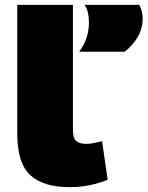

<svg xmlns="http://www.w3.org/2000/svg" viewBox="-20 -760 608 790"><path d="M280 -740V-227Q280 -190 294.5 -179Q309 -168 335 -168Q348 -168 363.5 -171Q379 -174 400 -179L423 -20Q390 -7 351.5 1.5Q313 10 265 10Q159 10 105 -39Q51 -88 51 -211V-740ZM306 -547Q328 -578 337 -607.5Q346 -637 346 -667Q346 -689 341.5 -709Q337 -729 327 -740H553Q567 -714 567 -684Q567 -643 547 -608.5Q527 -574 493 -547Z"/></svg>

Font: Georama Extended ExtraBold
Style: Regular
Weight: 800
Width: 7
Designer: Jean-Baptiste Levee
Foundry: Production Type
Version: Version 1.000